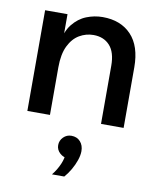

<svg xmlns="http://www.w3.org/2000/svg" viewBox="-88 -584 771 937"><g transform="rotate(10 297.5 -115.5)"><path d="M539 0H427V-288Q427 -355 397 -388Q367 -421 316 -421Q279 -421 246.5 -402Q214 -383 194 -342Q174 -301 174 -236V0H62V-499H173V-345H158Q168 -411 197 -447.5Q226 -484 265 -499.5Q304 -515 345 -515Q435 -515 487 -460Q539 -405 539 -300ZM295 284H234Q256 257 269.5 225.5Q283 194 281 173L300 194Q275 194 257 177.5Q239 161 239 138Q239 115 255.5 98.5Q272 82 295 82Q323 82 339.5 100.5Q356 119 356 148Q356 168 347.5 193Q339 218 325 242Q311 266 295 284Z"/></g></svg>

Font: Wix Madefor Display SemiBold
Style: Regular
Weight: 600
Designer: Dalton Maag Ltd
Foundry: Dalton Maag Ltd
Version: Version 3.100